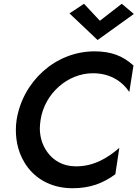

<svg xmlns="http://www.w3.org/2000/svg" viewBox="-20 -985 729 1017"><path d="M509 -875 425 -965 348 -914 497 -773 689 -911 625 -965ZM195 -350C216 -489 338 -597 472 -597C560 -597 624 -558 665 -498L687 -638C631 -689 569 -713 481 -713C272 -713 100 -552 68 -350C65 -332 64 -313 64 -296C64 -238 77 -163 129 -96C181 -29 263 12 364 12C459 12 527 -15 591 -62L612 -202C552 -149 477 -104 385 -104C383 -104 382 -104 380 -104C315 -104 263 -134 231 -179C198 -224 191 -272 191 -306C191 -320 193 -335 195 -350Z"/></svg>

Font: Jost Medium
Style: Italic
Weight: 500
Italic angle: -5°
Version: Version 3.710